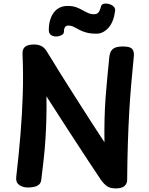

<svg xmlns="http://www.w3.org/2000/svg" viewBox="-20 -1036 829 1066"><path d="M209 -36Q206 -14 186.5 -4.5Q167 5 134 5Q107 5 87 -9Q67 -23 70 -52Q84 -172 93.5 -287Q103 -402 106.5 -514Q110 -626 105 -737Q104 -764 119.5 -776.5Q135 -789 169 -789Q195 -789 213 -778.5Q231 -768 245 -742Q254 -728 270.5 -701Q287 -674 310 -636.5Q333 -599 362 -554Q391 -509 423 -458Q455 -407 490 -353.5Q525 -300 560 -246Q559 -316 560.5 -376Q562 -436 566 -491.5Q570 -547 575.5 -603Q581 -659 587 -720Q590 -749 606 -763.5Q622 -778 663 -778Q702 -778 714 -764Q726 -750 723 -723Q715 -643 708.5 -568Q702 -493 697.5 -414Q693 -335 690 -243.5Q687 -152 686 -37Q686 -17 671.5 -3.5Q657 10 622 10Q592 10 574.5 -2Q557 -14 540 -38Q503 -93 473.5 -138Q444 -183 417.5 -223.5Q391 -264 364 -305.5Q337 -347 306.5 -394.5Q276 -442 238 -501Q239 -439 237.5 -380.5Q236 -322 232.5 -265Q229 -208 222.5 -151Q216 -94 209 -36ZM516 -849Q482 -849 459 -855.5Q436 -862 419.5 -871Q403 -880 389 -887Q375 -894 359 -894Q335 -894 335 -860Q335 -848 322 -841Q309 -834 292.5 -833.5Q276 -833 263.5 -841.5Q251 -850 251 -869Q251 -929 278.5 -966Q306 -1003 356 -1003Q383 -1003 402.5 -996Q422 -989 437.5 -980Q453 -971 468.5 -964Q484 -957 503 -957Q518 -957 526.5 -967Q535 -977 540 -998Q543 -1012 556 -1015Q569 -1018 584.5 -1014Q600 -1010 610.5 -1000Q621 -990 619 -975Q611 -913 581.5 -881Q552 -849 516 -849Z"/></svg>

Font: Playpen Sans SemiBold
Style: Regular
Weight: 600
Designer: Laura Meseguer, Veronika Burian, José Scaglione
Foundry: TypeTogether
Version: Version 1.001